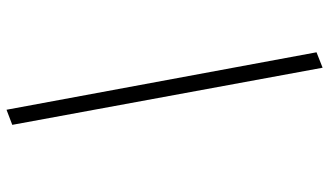

<svg xmlns="http://www.w3.org/2000/svg" viewBox="-224 -604 980 571"><g transform="rotate(-90 265.5 -319.0)"><path d="M179.2 -772 224.1 -789.1 395 132.8 349.1 150.9Z"/></g></svg>

Font: Dihjauti
Style: Bold Italic
Weight: 700
Italic angle: -9°
Designer: T. Christopher White
Version: Version 3.0.0